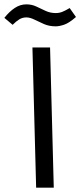

<svg xmlns="http://www.w3.org/2000/svg" viewBox="-77 -862 369 882"><path d="M89 0 72 -644H153L170 0ZM179 -741Q149 -741 125 -751.5Q101 -762 81 -772Q61 -782 44 -782Q26 -782 11.5 -773Q-3 -764 -19 -748L-57 -780Q-34 -809 -9 -825.5Q16 -842 44 -842Q69 -842 90 -832Q111 -822 132.5 -812Q154 -802 179 -802Q195 -802 209 -807.5Q223 -813 243 -825L272 -784Q240 -756 217.5 -748.5Q195 -741 179 -741Z"/></svg>

Font: Farlight84_Sys_V01
Style: Regular
Weight: 400
Designer: Ryoko NISHIZUKA  (kana, bopomofo & ideographs); Paul D. Hunt (Latin, Greek & Cyrillic); Sandoll Communications , Soo-you
Foundry: Adobe
Version: Version 2.004;October 29, 2024;FontCreator 14.0.0.2814 64-bi